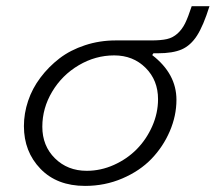

<svg xmlns="http://www.w3.org/2000/svg" viewBox="-20 -592 704 627"><path d="M357.9 -460H474.1Q505.9 -460 525.1 -464.4Q544.4 -468.8 559.6 -482.4Q574.7 -496.1 584.5 -515.9Q594.2 -535.6 606 -571.8H664.1Q644 -507.8 623.3 -475.6Q602.5 -443.4 573.5 -430.7Q544.4 -418 495.1 -418H481L477.1 -412.1Q556.2 -351.1 556.2 -266.1Q556.2 -213.9 534.4 -163.3Q512.7 -112.8 474.6 -73.2Q436.5 -33.7 379.6 -9.3Q322.8 15.1 257.8 15.1Q166 15.1 112.1 -40.8Q58.1 -96.7 58.1 -180.2Q58.1 -221.7 71.8 -262.5Q85.4 -303.2 112.1 -338.6Q138.7 -374 174.3 -401.4Q210 -428.7 257.6 -444.3Q305.2 -460 357.9 -460ZM263.2 -34.2Q309.1 -34.2 352.1 -53.5Q395 -72.8 426.5 -104.7Q458 -136.7 477.1 -179.7Q496.1 -222.7 496.1 -268.1Q496.1 -330.1 455.3 -370.6Q414.6 -411.1 353 -411.1Q291.5 -411.1 237.1 -378.9Q182.6 -346.7 150.4 -292.7Q118.2 -238.8 118.2 -178.2Q118.2 -115.7 159.4 -75Q200.7 -34.2 263.2 -34.2Z"/></svg>

Font: IntelOne Mono Light
Style: Italic
Weight: 300
Italic angle: -16°
Designer: Fred Shallcrass
Foundry: Frere-Jones Type LLC
Version: Version 1.200;hotconv 1.1.0;makeotfexe 2.6.0;FJTRelease1.2